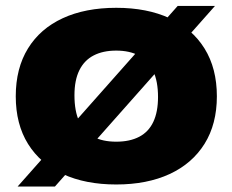

<svg xmlns="http://www.w3.org/2000/svg" viewBox="-20 -630 804 664"><path d="M170 15H41L594.5 -609.5H723.5ZM382 8Q275.5 8 197.5 -28Q119.5 -64 77 -132.2Q34.5 -200.5 34.5 -297Q34.5 -394 76.8 -462.5Q119 -531 197 -567Q275 -603 382 -603Q489 -603 567 -566.8Q645 -530.5 687.5 -462Q730 -393.5 730 -297Q730 -201 687.5 -132.8Q645 -64.5 566.8 -28.2Q488.5 8 382 8ZM382 -140Q429 -140 461.5 -157Q494 -174 510.2 -208.5Q526.5 -243 526.5 -294.5Q526.5 -348.5 509.8 -384.5Q493 -420.5 460.5 -437.8Q428 -455 382 -455Q336 -455 303.8 -438.2Q271.5 -421.5 254.5 -387.2Q237.5 -353 237.5 -300.5Q237.5 -245.5 254 -209.8Q270.5 -174 302.8 -157Q335 -140 382 -140Z"/></svg>

Font: Encode Sans SC SemiExpanded ExtraBold
Style: Regular
Weight: 800
Width: 6
Designer: Multiple Designers
Foundry: Impallari Type
Version: Version 3.002